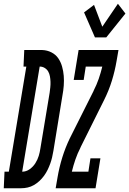

<svg xmlns="http://www.w3.org/2000/svg" viewBox="-77 -1001 687 1021"><path d="M-57 0 -53 -88H-30L63 -647H48L52 -735H83H148Q174 -734 196.5 -722.5Q219 -711 232.5 -691.5Q246 -672 253 -647.5Q260 -623 262 -597.5Q264 -572 262 -545.5Q260 -519 255 -493L207 -199Q204 -181 200 -164Q196 -147 190 -130.5Q184 -114 176 -97.5Q168 -81 157 -66Q146 -51 132.5 -38.5Q119 -26 103.5 -17Q88 -8 70.5 -4Q53 0 36 0ZM41 -88Q62 -88 80.5 -101Q99 -114 111 -133Q123 -152 129 -172Q135 -192 138 -213L187 -508Q189 -522 190.5 -537Q192 -552 191.5 -566.5Q191 -581 188.5 -595Q186 -609 179.5 -620.5Q173 -632 161 -639.5Q149 -647 135 -647H134ZM428 -802 370 -935 423 -975 467 -859 550 -981 590 -929 488 -802ZM219 0 229 -58Q238 -111 254 -163Q270 -215 294 -265L421 -518Q421 -518 421 -518Q421 -518 421 -518V-519Q437 -550 448 -582Q459 -614 467 -647H379L368 -576H315L341 -735H553L543 -677Q534 -624 518 -572Q502 -520 477 -470L351 -217Q351 -217 351 -217Q351 -217 351 -217V-216Q335 -185 324 -153Q313 -121 305 -88H393L404 -159H457L431 0Z"/></svg>

Font: Iosevka Curly Slab SmBdObl
Style: Regular
Weight: 600
Italic angle: -9°
Monospace: yes
Designer: Belleve Invis
Foundry: Belleve Invis
Version: Version 11.0.0; ttfautohint (v1.8.3)